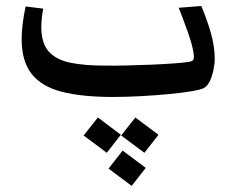

<svg xmlns="http://www.w3.org/2000/svg" viewBox="-20 -312 779 640"><path d="M461.4 197.3 383.8 139.6 431.2 79.6 508.3 137.2ZM335.9 197.3 258.8 139.6 306.2 79.6 382.8 137.2ZM418.9 307.6 341.8 250 388.7 189.9 465.8 247.6ZM356 11.2Q253.4 11.2 186 -6.1Q118.7 -23.4 85.4 -65.7Q52.2 -107.9 52.2 -181.6Q52.2 -228.5 65.4 -290.5L124 -283.2Q117.7 -249 117.7 -222.2Q117.7 -169.4 141.4 -141.6Q165 -113.8 212.2 -103.5Q259.3 -93.3 330.1 -93.3Q361.3 -92.8 402.1 -93.8Q442.9 -94.7 483.9 -96.4Q524.9 -98.1 558.1 -100.6Q591.3 -103 607.9 -105.5Q620.6 -107.4 624 -112.1Q627.4 -116.7 625.5 -132.8Q621.6 -161.1 606.9 -202.6Q592.3 -244.1 575.7 -286.1L650.9 -292Q669.9 -248 682.9 -201.9Q695.8 -155.8 695.8 -116.2Q695.8 -98.6 691.4 -78.1Q687 -57.6 679.7 -42Q670.9 -24.9 660.4 -19Q649.9 -13.2 621.1 -8.3Q589.8 -2.9 544.4 1.5Q499 5.9 449.5 8.5Q399.9 11.2 356 11.2Z"/></svg>

Font: Markazi Text SemiBold
Style: Regular
Weight: 600
Designer: Borna Izadpanah (Arabic designer), Fiona Ross (Arabic design director) and Florian Runge (Latin designer)
Foundry: Borna Izadpanah and Florian Runge
Version: Version 1.001; ttfautohint (v1.8.3)